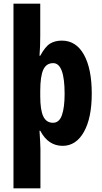

<svg xmlns="http://www.w3.org/2000/svg" viewBox="-20 -780 551 1040"><path d="M477 -273Q477 -141 434.5 -65.5Q392 10 319 10Q281 10 250.5 -10Q220 -30 198 -72H194Q196 -37 197.5 -12.5Q199 12 199 27V240H53V-760H198V-584Q198 -557 197 -530.5Q196 -504 194 -478H198Q225 -528 251.5 -544Q278 -560 315 -560Q392 -560 434.5 -484Q477 -408 477 -273ZM330 -272Q330 -438 268 -438Q231 -438 214.5 -402.5Q198 -367 198 -287V-258Q198 -184 214.5 -149.5Q231 -115 267 -115Q301 -115 315.5 -156.5Q330 -198 330 -272Z"/></svg>

Font: Noto Sans Arabic ExtCond ExtBd
Style: Regular
Weight: 800
Width: 2
Designer: Monotype Design Team, Nadine Chahine, Nizar Qandah and Khaled Hosny
Foundry: Monotype Imaging Inc.
Version: Version 2.012; ttfautohint (v1.8.4.7-5d5b)